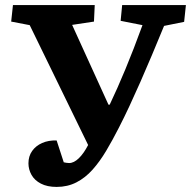

<svg xmlns="http://www.w3.org/2000/svg" viewBox="-20 -723 752 756"><path d="M407 -311H412Q442 -374 474 -451Q506 -528 541 -624L455 -641L461 -703H712L705 -637L626 -621Q601 -560 578 -505.5Q555 -451 533 -401Q511 -351 490 -306Q469 -261 448 -220Q423 -171 398 -129Q373 -87 344.5 -55Q316 -23 281 -5Q246 13 203 13Q166 13 141 0Q116 -13 104 -34.5Q92 -56 92 -80Q92 -108 106.5 -128.5Q121 -149 146 -160Q171 -171 203 -170L231 -84Q236 -83 241 -82Q246 -81 252 -81Q271 -81 290.5 -100Q310 -119 327 -152L97 -624L24 -638L31 -703H353L350 -638L264 -625Z"/></svg>

Font: Literata 18pt
Style: Bold Italic
Weight: 700
Italic angle: -2°
Designer: Latin by Veronika Burian and Jose Scaglione. Greek by Irene Vlachou. Cyrillic by Vera Evstafieva
Foundry: TypeTogether
Version: Version 3.103;gftools[0.9.29]